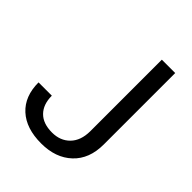

<svg xmlns="http://www.w3.org/2000/svg" viewBox="-202 -829 957 957"><g transform="rotate(45 276.0 -350.5)"><path d="M380.4 -710.9H474.6V-207.5Q474.6 -105.5 413.3 -47.9Q352.1 9.8 250 9.8Q144 9.8 85 -44.4Q25.9 -98.6 25.9 -196.3H119.6Q119.6 -135.3 153.1 -101.1Q186.5 -66.9 250 -66.9Q308.1 -66.9 344 -103.5Q379.9 -140.1 380.4 -206.1Z"/></g></svg>

Font: Roboto-o
Style: o-Regular
Weight: 400
Designer: Google
Version: Version 2.134; 2016; ttfautohint (v1.6)